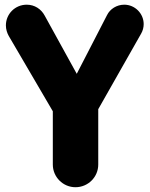

<svg xmlns="http://www.w3.org/2000/svg" viewBox="-20 -783 632 811"><path d="M298.8 7.8C352.1 7.8 395 -35.2 395 -87.9V-321.8L576.2 -641.1C583 -652.8 586.9 -667 586.9 -681.2C586.9 -726.1 549.8 -763.2 504.9 -763.2C473.1 -763.2 444.8 -745.1 432.1 -719.2L304.2 -471.2L168.9 -716.8C153.8 -745.1 126 -763.2 92.8 -763.2C43.9 -763.2 4.9 -724.1 4.9 -675.8C4.9 -659.2 9.8 -644 17.1 -630.9L203.1 -313V-87.9C203.1 -35.2 246.1 7.8 298.8 7.8Z"/></svg>

Font: Jellee Bold
Style: Regular
Weight: 700
Designer: Alfredo Marco Pradil
Foundry: Hanken Design Co.
Version: Version 1.223;hotconv 1.0.109;makeotfexe 2.5.65596